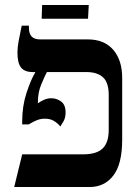

<svg xmlns="http://www.w3.org/2000/svg" viewBox="-20 -750 561 770"><path d="M37 0 69 -131H313Q367 -131 391.5 -154.5Q416 -178 416 -229V-369Q416 -420 392.5 -440.5Q369 -461 327 -461H168Q158 -442 145 -410.5Q132 -379 132 -340V-336Q142 -343 156 -349.5Q170 -356 186 -356Q207 -356 225 -343Q243 -330 243 -299Q243 -278 235 -264Q227 -250 222 -243Q210 -257 195.5 -265.5Q181 -274 160 -274Q143 -274 128 -268Q113 -262 95 -251H69V-263Q69 -325 86.5 -378Q104 -431 121 -459V-461H111Q79 -461 64.5 -479Q50 -497 50 -539Q50 -561 54.5 -584Q59 -607 67 -647H96V-638Q96 -592 140 -592H332Q398 -592 434 -550.5Q470 -509 470 -437V-190Q470 -92 434.5 -46Q399 0 340 0ZM147 -675 149 -730H336L333 -675Z"/></svg>

Font: Noto Serif Hebrew SemiCondensed SemiBold
Style: Regular
Weight: 600
Width: 4
Designer: Monotype Design Team
Foundry: Monotype Imaging Inc.
Version: Version 2.004; ttfautohint (v1.8.4.7-5d5b)